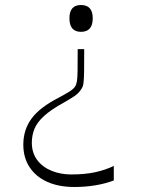

<svg xmlns="http://www.w3.org/2000/svg" viewBox="-20 -663 567 766"><path d="M303 -643Q350 -643 350 -590Q350 -536 303 -536Q257 -536 257 -590Q257 -643 303 -643ZM316 -467Q316 -408 315.5 -377Q315 -346 313 -331Q311 -316 304 -307Q294 -291 277 -279.5Q260 -268 235 -254Q184 -226 156 -200.5Q128 -175 117.5 -149Q107 -123 107 -94Q107 -53 128.5 -24.5Q150 4 186 18.5Q222 33 264 33Q319 33 360 24Q401 15 434 -1V57Q399 70 359.5 76.5Q320 83 277 83Q214 83 168.5 62.5Q123 42 98 4Q73 -34 73 -86Q73 -116 81.5 -142.5Q90 -169 107 -191.5Q124 -214 150.5 -234Q177 -254 210 -271Q231 -282 253.5 -295.5Q276 -309 282 -322Q285 -329 287 -340Q289 -351 289.5 -380Q290 -409 290 -467Z"/></svg>

Font: Ojuju Light
Style: Regular
Weight: 300
Designer: Chisaokwu Joboson, Mirko Velimirovic
Foundry: Udi Foundry
Version: Version 1.000